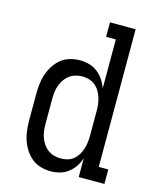

<svg xmlns="http://www.w3.org/2000/svg" viewBox="-112 -812 724 896"><g transform="rotate(15 250.0 -363.5)"><path d="M219 8Q194 8 170 1Q146 -6 127 -21.5Q108 -37 94.5 -58.5Q81 -80 73.5 -103Q66 -126 63.5 -150.5Q61 -175 61 -200V-320Q61 -345 63.5 -369.5Q66 -394 73.5 -417Q81 -440 94.5 -461.5Q108 -483 127 -498.5Q146 -514 170 -521Q194 -528 219 -528Q241 -528 263 -522Q285 -516 303 -502Q321 -488 333.5 -469.5Q346 -451 354 -429V-665H307V-735H431V-70H477V0H353V-91Q346 -69 333.5 -50.5Q321 -32 303 -18Q285 -4 263 2Q241 8 219 8ZM249 -62Q266 -62 282 -66.5Q298 -71 310.5 -81.5Q323 -92 331.5 -106Q340 -120 345 -135.5Q350 -151 352 -167.5Q354 -184 354 -200V-320Q354 -336 352 -352.5Q350 -369 345 -384.5Q340 -400 331.5 -414Q323 -428 310 -438.5Q297 -449 281 -453.5Q265 -458 249 -458Q232 -458 216 -453.5Q200 -449 186.5 -439Q173 -429 163.5 -415Q154 -401 148.5 -385.5Q143 -370 141 -353.5Q139 -337 139 -320V-200Q139 -183 141 -166.5Q143 -150 148.5 -134.5Q154 -119 163.5 -105Q173 -91 186.5 -81Q200 -71 216 -66.5Q232 -62 249 -62Z"/></g></svg>

Font: Iosevka Curly Slab
Style: Regular
Weight: 400
Monospace: yes
Designer: Belleve Invis
Foundry: Belleve Invis
Version: Version 22.1.2; ttfautohint (v1.8.4)